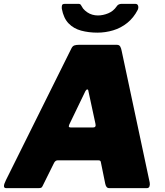

<svg xmlns="http://www.w3.org/2000/svg" viewBox="-36 -974 855 994"><path d="M-4 0Q-15 0 -15.5 -10Q-16 -20 -5 -42L334 -724Q340 -736 349.5 -739Q359 -742 372 -742H569Q582 -742 587 -732Q592 -722 594 -710L739 -29Q741 -19 738 -9.5Q735 0 724 0H528Q514 0 509 -22L486 -135Q485 -144 473 -144H263Q251 -144 244 -131L184 -10Q181 -4 177 -2Q173 0 162 0H-4ZM446 -314Q463 -314 458 -334L422 -501Q421 -511 416 -511Q411 -511 406 -502L323 -330Q319 -320 321 -317Q323 -314 332 -314ZM665 -954Q676 -954 679 -944Q682 -934 677 -923Q656 -882 623 -855.5Q590 -829 550 -817Q510 -805 468 -805Q423 -805 384 -815.5Q345 -826 319 -853Q293 -880 284 -929Q283 -939 285 -946.5Q287 -954 300 -954H371Q380 -954 383.5 -947Q387 -940 394 -930Q403 -919 415.5 -910.5Q428 -902 442 -898Q456 -894 471 -894Q497 -894 524 -905Q551 -916 568 -941Q573 -949 580 -951.5Q587 -954 593 -954Z"/></svg>

Font: Libre Franklin Black
Style: Italic
Weight: 900
Italic angle: -8°
Designer: Pablo Impallari, Rodrigo Fuenzalida, Nhung Nguyen
Foundry: Impallari Type
Version: Version 3.000